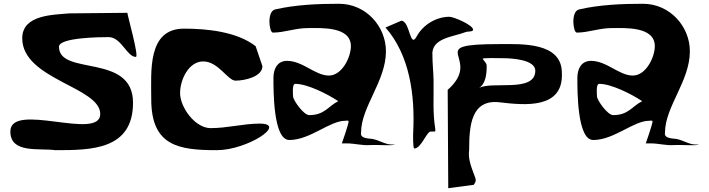

<svg xmlns="http://www.w3.org/2000/svg" viewBox="-20 -797 3761 1019"><path d="M656 -729 347 -726C267.1 -718 98 -720.8 98 -594C98 -375 512 -336.3 512 -192C512 -46.5 35 -260.3 35 -99C35 19.3 187.4 -12 274 0C463.4 0 686 -1 686 -252C686 -517.6 293 -391.5 293 -549C293 -598.4 514.3 -600 557 -600C623.6 -600 653.7 -495 701 -495C719.1 -495 656 -716.5 656 -729Z M1336.7 -552C1238 -628.5 1080.7 -645 956.7 -645C761 -645 782.7 -417.9 782.7 -270C782.7 -21.5 929.6 0 1130.7 0C1292.7 0 1510.3 -142.4 1355.7 -141C1268.2 -140.2 1186.1 -117 1097.7 -117C1015.7 -117 935.7 -227.2 935.7 -303C935.7 -373.2 980.7 -471 1058.7 -471C1138.7 -471 1189.2 -369 1229.7 -369C1281.1 -369 1372.7 -390.8 1372.7 -446Z M1775.3 -260C1722.8 -234.6 1703.3 -186 1621.3 -186C1591.6 -186 1535.3 -265.4 1535.3 -286C1535.3 -296.6 1528.7 -352 1547.3 -352C1611.1 -352 1718.3 -298.1 1775.3 -260ZM1440.3 -747C1395.3 -736.7 1408.4 -624 1428.3 -624C1489.9 -624 1546.8 -648 1614.3 -648C1683 -648 1842.3 -658.1 1842.3 -552C1842.3 -494 1795.8 -396 1725.3 -396C1652.2 -396 1587.5 -474 1503.3 -474C1452.3 -474 1431.3 -431.7 1431.3 -384C1431.3 -316.2 1429.9 -54 1515.3 -54C1626.2 -54 1728.8 -156 1812.3 -156C1812.3 -156 1830.3 -159.5 1830.3 -153C1830.3 -137.9 1794.3 -36 1794.3 -36H1821.3C1862.5 -36 1901.8 -23.9 1944.3 -27C1980.2 -29.7 2064.6 -22 2076.3 -30H2058.3C2022.3 -30 1989.3 -55.5 1953.3 -60C1932.7 -62.6 1890.4 -62.5 1896.3 -93C1896.3 -230.8 2028.3 -365.8 2028.3 -525C2028.3 -657.3 1921.8 -777 1779.3 -777C1666.1 -777 1549.3 -771.9 1440.3 -747Z M2026 -651C2155.1 -503.5 2182.8 -291.5 2173 -96C2172.4 -83.5 2170.7 -9 2179 -9C2215.5 -9 2244.4 -99 2266 -99H2287C2292.2 -99 2290 -111.5 2290 -114C2275.9 -198.9 2282.5 -286 2281 -372C2280.3 -414.1 2275 -462.6 2275 -501C2265.8 -596.7 2386.8 -600.8 2452 -627C2462.1 -631.1 2491 -627.4 2491 -639C2491 -664.4 2387.7 -708 2365 -708C2293.7 -707.5 2224.4 -664.9 2191 -603C2155 -536.2 2155.8 -687 2110 -687Z M2521 -329C2558.9 -352.6 2563 -406.2 2563 -449C2563 -463.6 2542 -480.6 2542 -485C2542 -491.1 2635.9 -488 2653 -488C2701.3 -488 2821 -479.2 2821 -422C2821 -301.9 2586.2 -369.5 2521 -329ZM2359 202 2494 184C2511.8 160 2505 154.1 2494 124C2479.4 83.8 2463.5 44.3 2470 -2C2470 -127.9 2479.6 -272 2632 -254C2764.2 -238.4 2971.2 -217 2962 -410C2962 -574.8 2746.4 -563 2632 -563C2213.1 -563 2552.1 -493.3 2356 -320Z M3388.3 -260C3335.8 -234.6 3316.3 -186 3234.3 -186C3204.6 -186 3148.3 -265.4 3148.3 -286C3148.3 -296.6 3141.7 -352 3160.3 -352C3224.1 -352 3331.3 -298.1 3388.3 -260ZM3053.3 -747C3008.3 -736.7 3021.4 -624 3041.3 -624C3102.9 -624 3159.8 -648 3227.3 -648C3296 -648 3455.3 -658.1 3455.3 -552C3455.3 -494 3408.8 -396 3338.3 -396C3265.2 -396 3200.5 -474 3116.3 -474C3065.3 -474 3044.3 -431.7 3044.3 -384C3044.3 -316.2 3042.9 -54 3128.3 -54C3239.2 -54 3341.8 -156 3425.3 -156C3425.3 -156 3443.3 -159.5 3443.3 -153C3443.3 -137.9 3407.3 -36 3407.3 -36H3434.3C3475.5 -36 3514.8 -23.9 3557.3 -27C3593.2 -29.7 3677.6 -22 3689.3 -30H3671.3C3635.3 -30 3602.3 -55.5 3566.3 -60C3545.7 -62.6 3503.4 -62.5 3509.3 -93C3509.3 -230.8 3641.3 -365.8 3641.3 -525C3641.3 -657.3 3534.8 -777 3392.3 -777C3279.1 -777 3162.3 -771.9 3053.3 -747Z"/></svg>

Font: Rocketfuel
Style: Regular
Weight: 400
Designer: Mew Too
Foundry: Cannot Into Space Fonts.
Version: Version 0.27